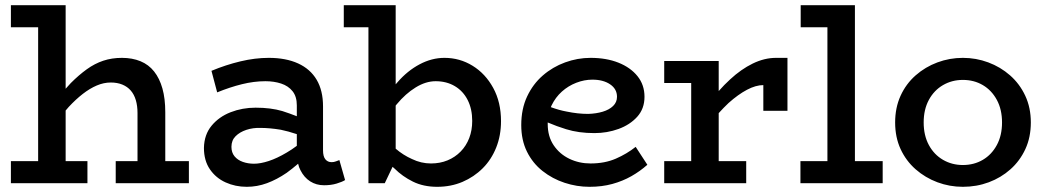

<svg xmlns="http://www.w3.org/2000/svg" viewBox="-20 -706 4031 740"><path d="M22 0V-85H127V-601H22V-686H233V-364Q243 -375 253 -386Q284 -417 314.5 -439Q345 -461 378 -472Q411 -483 450 -483Q490 -483 521.5 -470Q553 -457 574 -430.5Q595 -404 606 -365Q617 -326 617 -273V-85H708V0H426V-85H510V-270Q510 -298 503.5 -320Q497 -342 484 -357Q471 -372 451.5 -380Q432 -388 407 -388Q380 -388 353 -376.5Q326 -365 299 -344Q272 -323 245 -294Q239 -287 233 -280V-85H317V0Z M1229 8Q1199 8 1175.5 -7Q1152 -22 1138 -50Q1132 -61 1129 -75Q1107 -56 1085 -40Q1047 -14 1009 0Q971 14 931 14Q887 14 849.5 -3Q812 -20 789 -53.5Q766 -87 766 -136Q767 -187 795.5 -221.5Q824 -256 869 -273.5Q914 -291 965 -291Q1024 -291 1068 -278Q1096 -269 1124 -258V-300Q1124 -334 1107.5 -354.5Q1091 -375 1063.5 -384Q1036 -393 1003 -393Q959 -393 912.5 -381.5Q866 -370 817 -350L795 -433Q850 -456 906.5 -469.5Q963 -483 1016 -483Q1082 -483 1129 -461.5Q1176 -440 1200.5 -398.5Q1225 -357 1225 -296V-127Q1225 -103 1234 -92Q1243 -81 1258 -81Q1267 -81 1274.5 -84Q1282 -87 1288 -89L1310 -12Q1299 -5 1277.5 1.5Q1256 8 1229 8ZM1124 -189Q1091 -200 1062 -206Q1019 -213 984 -213Q955 -214 929.5 -205.5Q904 -197 888 -181Q872 -165 872 -140Q872 -118 884 -103.5Q896 -89 916 -82Q936 -75 959 -75Q984 -75 1016 -85.5Q1048 -96 1085 -118Q1104 -129 1124 -144Z M1305 -601V-686H1505V-381Q1508 -385 1512 -389Q1550 -433 1597 -458Q1644 -483 1693 -483Q1752 -483 1801.5 -452.5Q1851 -422 1881 -367Q1911 -312 1911 -239Q1911 -184 1892.5 -137.5Q1874 -91 1840.5 -57.5Q1807 -24 1762.5 -5Q1718 14 1665 14Q1612 14 1571.5 -6Q1531 -26 1501 -56Q1497 -59 1493 -63L1463 0H1400V-601ZM1505 -133Q1534 -108 1568 -93Q1603 -76 1641 -76Q1676 -76 1705 -88Q1734 -100 1755.5 -122Q1777 -144 1788.5 -174Q1800 -204 1800 -240Q1800 -286 1782.5 -320.5Q1765 -355 1733 -374Q1701 -393 1659 -393Q1621 -393 1582 -369Q1543 -345 1509 -304Q1507 -301 1505 -299Z M2252 14Q2203 14 2156 -1.5Q2109 -17 2071 -47Q2033 -77 2011 -121.5Q1989 -166 1989 -224Q1989 -286 2011.5 -334Q2034 -382 2072 -415Q2110 -448 2158 -465.5Q2206 -483 2256 -483Q2317 -483 2363.5 -464.5Q2410 -446 2437 -412.5Q2464 -379 2464 -333Q2464 -287 2436 -256Q2408 -225 2364 -209Q2320 -193 2271 -193Q2210 -193 2162 -208Q2126 -219 2091 -234Q2091 -231 2091 -228Q2091 -180 2114 -146Q2137 -112 2174.5 -94Q2212 -76 2256 -76Q2311 -76 2353.5 -94.5Q2396 -113 2430 -140L2475 -71Q2447 -46 2413.5 -27Q2380 -8 2340 3Q2300 14 2252 14ZM2103 -293Q2136 -281 2164 -276Q2207 -267 2247 -267Q2278 -268 2303 -275.5Q2328 -283 2343 -297.5Q2358 -312 2358 -333Q2358 -363 2331.5 -381Q2305 -399 2263 -399Q2232 -399 2201 -387Q2170 -375 2145.5 -353Q2121 -331 2106 -300Q2104 -296 2103 -293Z M2540 0V-85H2644V-386H2540V-471H2750V-355Q2771 -379 2794 -400Q2836 -439 2881 -461Q2926 -483 2971 -483H3015V-279H2922V-378Q2893 -378 2859 -360Q2825 -342 2788 -309Q2769 -291 2750 -270V-85H2856V0Z M3065 0V-85H3169V-601H3066V-686H3275V-85H3382V0Z M3691 14Q3640 14 3593 -3.5Q3546 -21 3509 -53.5Q3472 -86 3451 -131.5Q3430 -177 3430 -234Q3430 -291 3451 -337Q3472 -383 3509 -415.5Q3546 -448 3593 -465.5Q3640 -483 3691 -483Q3742 -483 3789 -465.5Q3836 -448 3873 -415.5Q3910 -383 3931.5 -337Q3953 -291 3953 -234Q3953 -177 3932 -131.5Q3911 -86 3874.5 -53.5Q3838 -21 3791 -3.5Q3744 14 3691 14ZM3691 -70Q3734 -70 3768 -90Q3802 -110 3822 -147Q3842 -184 3842 -234Q3842 -284 3822 -321Q3802 -358 3768 -378Q3734 -398 3691 -398Q3649 -398 3614.5 -378Q3580 -358 3560 -321Q3540 -284 3540 -234Q3540 -184 3560 -147Q3580 -110 3614.5 -90Q3649 -70 3691 -70Z"/></svg>

Font: BioRhyme ExtraBold Medium
Style: Regular
Weight: 500
Version: Version 1.600;gftools[0.9.33]